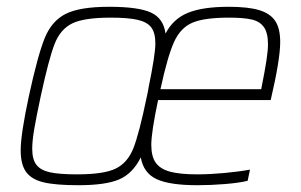

<svg xmlns="http://www.w3.org/2000/svg" viewBox="-20 -538 886 566"><path d="M41 -95Q41 -142 65 -254Q91 -374 111.5 -425Q132 -476 173.5 -497Q215 -518 302 -518Q388 -518 425 -501Q462 -484 468 -439Q490 -482 533.5 -500Q577 -518 654 -518Q712 -518 744.5 -508Q777 -498 791.5 -476Q806 -454 806 -414Q806 -363 778 -243H446Q426 -148 426 -111Q426 -77 439 -58.5Q452 -40 481 -32Q510 -24 562 -24Q598 -24 641.5 -28Q685 -32 717 -38L710 -5Q686 1 644 4.5Q602 8 562 8Q480 8 441.5 -10Q403 -28 395 -74Q371 -26 331 -9Q291 8 211 8Q144 8 108.5 -0.5Q73 -9 57 -31Q41 -53 41 -95ZM413 -254Q417 -272 418 -280Q438 -377 438 -410Q438 -441 426 -457Q414 -473 386 -479.5Q358 -486 306 -486Q228 -486 193 -469Q158 -452 141 -408.5Q124 -365 100 -254Q87 -193 81 -158Q75 -123 75 -99Q75 -68 87.5 -52Q100 -36 127.5 -30Q155 -24 207 -24Q286 -24 321 -41Q356 -58 373 -100.5Q390 -143 413 -254ZM770 -407Q770 -441 758 -458Q746 -475 722 -480.5Q698 -486 655 -486Q582 -486 547 -471Q512 -456 493 -414Q474 -372 453 -275H750Q761 -330 765.5 -360Q770 -390 770 -407Z"/></svg>

Font: Saira Semi Condensed Thin
Style: Italic
Weight: 100
Width: 4
Italic angle: -12°
Designer: Hector Gatti with collaboration of the Omnibus-Type team
Foundry: Omnibus-Type
Version: Version 1.001; ttfautohint (v1.8)